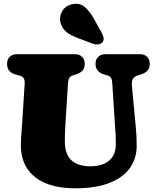

<svg xmlns="http://www.w3.org/2000/svg" viewBox="-20 -991 836 1031"><path d="M598 -309 583 -543Q582 -562.5 576 -572.5Q570 -582.5 557 -586L541 -590.5Q518 -597 505.5 -611Q493 -625 493 -648Q493 -671.5 507 -685.8Q521 -700 547 -700H730Q756 -700 770 -685.8Q784 -671.5 784 -648Q784 -625 771.5 -611.5Q759 -598 736 -591L720 -586Q702.5 -580.5 694.2 -568Q686 -555.5 688 -533L709 -310Q711.5 -284 712.8 -259Q714 -234 714 -207Q714 -141.5 678.5 -90.2Q643 -39 570 -9.5Q497 20 384 20Q291 20 225.8 -7Q160.5 -34 126.2 -85.8Q92 -137.5 92 -212Q92 -225.5 93.2 -247.5Q94.5 -269.5 96.2 -291.8Q98 -314 99 -329L112.5 -542Q113.5 -561.5 107 -571.5Q100.5 -581.5 82 -586L66 -590Q18 -602.5 18 -648Q18 -671.5 32 -685.8Q46 -700 72 -700H381Q407 -700 421 -685.8Q435 -671.5 435 -648Q435 -625 422.5 -611.5Q410 -598 387 -591L371 -586Q358.5 -582.5 352.2 -572.5Q346 -562.5 345 -543L331 -319Q329.5 -293 328.8 -271Q328 -249 328 -234Q328 -163 363.5 -130.5Q399 -98 464 -98Q509.5 -98 540.2 -112.2Q571 -126.5 586.5 -152.8Q602 -179 602 -215Q602 -249 600.5 -269.8Q599 -290.5 598 -309ZM485 -889 525.5 -816Q533 -802 536 -789Q539 -776 530.5 -764.5Q522.5 -754.5 507.5 -752.8Q492.5 -751 478 -756.5L398.5 -786.5Q356 -802.5 334.8 -821Q313.5 -839.5 305 -869Q297 -899.5 312.8 -928.8Q328.5 -958 363.5 -967.5Q405 -978 433.5 -954.8Q462 -931.5 485 -889Z"/></svg>

Font: Fraunces SuperSoft Wonky
Style: Regular
Weight: 900
Version: Version 1.000;[b76b70a41]